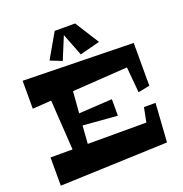

<svg xmlns="http://www.w3.org/2000/svg" viewBox="-157 -1052 1130 1188"><g transform="rotate(-20 408.0 -457.5)"><path d="M521 -287.1 294.9 -305.2 286.1 -187H671.9L690.9 -282.2H767.1L750 -27.8L41 -1V-187H186L165 -516.1L41 -507.8V-691.9L767.1 -676.8V-395L690.9 -379.9L675.8 -548.8L312 -524.9L300.8 -382.8L521 -396ZM567.4 -756.3 435.1 -722.2 377.4 -870.1 316.4 -722.2 240.2 -752.4 333 -914.1H467.3Z"/></g></svg>

Font: Peralta
Style: Regular
Weight: 400
Designer: Astigmatic (AOETI)
Foundry: Astigmatic (AOETI)
Version: Version 1.000